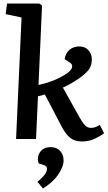

<svg xmlns="http://www.w3.org/2000/svg" viewBox="-20 -787 612 1087"><path d="M102 -688 12 -707 20 -767H202L218 -756L198 -306Q237 -314 275.5 -328.5Q314 -343 352 -367Q382 -386 387.5 -404Q393 -422 374 -434L346 -452Q351 -486 373.5 -505Q396 -524 429 -524Q462 -524 481 -502.5Q500 -481 500 -451Q500 -411 474.5 -383Q449 -355 401 -326Q382 -314 366.5 -306Q351 -298 336 -291L430 -123Q446 -94 460.5 -78.5Q475 -63 495 -63Q510 -63 522 -68Q534 -73 545 -80L569 -33Q553 -19 518.5 -2.5Q484 14 444 14Q403 14 377.5 -6.5Q352 -27 330 -69L234 -252Q224 -249 214.5 -246.5Q205 -244 195 -242L184 0H71ZM223 280 192 242Q215 224 230.5 205Q246 186 246 168Q246 153 229 148L199 138Q191 117 196.5 96Q202 75 219.5 60.5Q237 46 266 46Q301 46 320.5 67.5Q340 89 340 120Q340 157 309.5 201.5Q279 246 223 280Z"/></svg>

Font: Literata 12pt SemiBold
Style: Italic
Weight: 600
Italic angle: -2°
Designer: Latin by Veronika Burian and Jose Scaglione. Greek by Irene Vlachou. Cyrillic by Vera Evstafieva
Foundry: TypeTogether
Version: Version 3.002